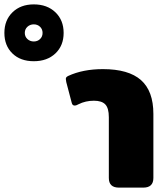

<svg xmlns="http://www.w3.org/2000/svg" viewBox="-289 -855 762 875"><path d="M-269 -705Q-269 -763 -232 -799Q-195 -835 -135 -835Q-74 -835 -36.5 -799Q1 -763 1 -705Q1 -647 -36.5 -611.5Q-74 -576 -135 -576Q-196 -576 -232.5 -611.5Q-269 -647 -269 -705ZM-95 -705Q-95 -722 -106.5 -733Q-118 -744 -135 -744Q-152 -744 -164 -733Q-176 -722 -176 -705Q-176 -688 -164 -677Q-152 -666 -135 -666Q-118 -666 -106.5 -677Q-95 -688 -95 -705ZM207 -44V-321Q207 -362 191 -379Q175 -396 139 -396Q101 -396 69 -380Q59 -374 51 -374Q41 -374 38 -386L13 -481L11 -495Q11 -500 13.5 -503Q16 -506 22 -509Q89 -540 180 -540Q297 -540 353.5 -490Q410 -440 410 -336V-44Q410 0 364 0H253Q207 0 207 -44Z"/></svg>

Font: Mitr SemiBold
Style: Regular
Weight: 600
Designer: Thanarat Vachiruckul
Foundry: Cadson Demak
Version: Version 1.003